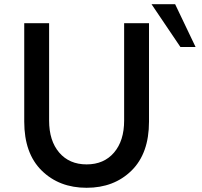

<svg xmlns="http://www.w3.org/2000/svg" viewBox="-20 -883 958 911"><path d="M569 -311V-773H687V-306Q687 -155 604 -73.5Q521 8 391 8Q261 8 178 -73.5Q95 -155 95 -306V-773H213V-311Q213 -215 261 -159Q309 -103 391 -103Q473 -103 521 -159Q569 -215 569 -311ZM811 -863 908 -660H836L699 -863Z"/></svg>

Font: Montserrat_am3
Style: Regular
Weight: 400
Designer: Julieta Ulanovsky
Foundry: Julieta Ulanovsky, Armenina letters added by Vahan Hovhannisyan
Version: Version 2.001